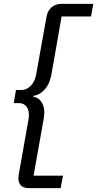

<svg xmlns="http://www.w3.org/2000/svg" viewBox="-20 -813 506 1000"><path d="M131.8 167Q98.6 167 85.2 148.4Q71.8 129.9 77.1 99.1L128.9 -193.8Q134.8 -232.4 120.4 -254.2Q106 -275.9 80.1 -275.9H51.8L63 -344.2H91.8Q118.7 -344.2 140.6 -366.7Q162.6 -389.2 168.9 -428.2L222.2 -725.1Q226.6 -755.4 247.6 -774.2Q268.6 -793 301.8 -793H465.8L454.1 -727.1H300.8L248 -425.8Q239.3 -376.5 212.4 -346.7Q185.5 -316.9 152.8 -314L151.9 -310.1Q185.5 -304.2 200.9 -272.9Q216.3 -241.7 208 -196.8L154.8 102.1H308.1L295.9 167Z"/></svg>

Font: Hubot Sans
Style: Italic
Weight: 400
Italic angle: -10°
Designer: Deni Anggara
Foundry: GitHub
Version: Version 1.001;gftools[0.9.31]